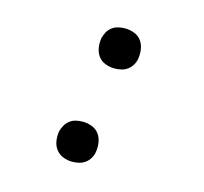

<svg xmlns="http://www.w3.org/2000/svg" viewBox="-84 -621 767 722"><g transform="rotate(15 300.0 -260.0)"><path d="M255 8Q237 8 220 1.5Q203 -5 192 -19Q181 -33 178 -51.5Q175 -70 178 -89Q181 -102 188 -114Q195 -126 205.5 -134Q216 -142 229 -145Q242 -148 255 -148Q273 -148 290.5 -141.5Q308 -135 318.5 -121Q329 -107 332 -88.5Q335 -70 332 -51Q330 -38 323 -26Q316 -14 305 -6Q294 2 281 5Q268 8 255 8ZM318 -372Q300 -372 282.5 -378.5Q265 -385 254.5 -399Q244 -413 241 -431.5Q238 -450 241 -469Q244 -482 250.5 -494Q257 -506 268 -514Q279 -522 292 -525Q305 -528 318 -528Q336 -528 353.5 -521.5Q371 -515 381.5 -501Q392 -487 395 -468.5Q398 -450 395 -431Q393 -418 386 -406Q379 -394 368 -386Q357 -378 344 -375Q331 -372 318 -372Z"/></g></svg>

Font: Iosevka HT Extended
Style: Italic
Weight: 400
Width: 7
Italic angle: -9°
Monospace: yes
Designer: Belleve Invis
Foundry: Belleve Invis
Version: Version 32.3.0; ttfautohint (v1.8.4)